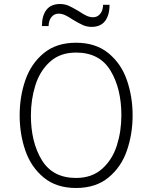

<svg xmlns="http://www.w3.org/2000/svg" viewBox="-20 -925 758 957"><path d="M78 -350Q78 -444 106.5 -526Q135 -608 198 -660Q261 -712 359 -712Q457 -712 520.5 -660Q584 -608 612.5 -525.5Q641 -443 641 -350Q641 -257 612.5 -174.5Q584 -92 520.5 -40Q457 12 359 12Q261 12 198 -40Q135 -92 106.5 -174Q78 -256 78 -350ZM585 -350Q585 -484 530.5 -573.5Q476 -663 359 -663Q280 -663 229.5 -617.5Q179 -572 156.5 -500.5Q134 -429 134 -350Q134 -216 188.5 -127Q243 -38 359 -38Q438 -38 489 -83.5Q540 -129 562.5 -200Q585 -271 585 -350ZM343 -827Q321 -842 304.5 -849.5Q288 -857 272 -857Q251 -857 237 -840.5Q223 -824 222 -795H189Q189 -847 211.5 -876Q234 -905 279 -905Q303 -905 323 -896Q343 -887 373 -869Q395 -854 411.5 -846.5Q428 -839 444 -839Q465 -839 479 -855.5Q493 -872 494 -901H526Q526 -849 503.5 -820Q481 -791 437 -791Q413 -791 393 -800Q373 -809 343 -827Z"/></svg>

Font: Overpass ExtraLight
Style: Regular
Weight: 200
Designer: Delve Withrington, Thomas Jockin
Foundry: Delve Fonts
Version: Version 3.000;DELV;Overpass